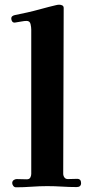

<svg xmlns="http://www.w3.org/2000/svg" viewBox="-20 -794 386 817"><path d="M325 -15Q325 2 306 2Q275 2 243.5 0Q212 -2 181 -2Q149 -2 114.5 0.5Q80 3 48 3Q41 3 36.5 -3Q32 -9 32 -15Q32 -23 38 -27.5Q44 -32 51 -32Q61 -32 72.5 -31.5Q84 -31 94 -31Q105 -31 109 -38.5Q113 -46 113 -54V-668Q113 -678 110 -691.5Q107 -705 93 -705Q84 -705 71 -702.5Q58 -700 44 -698Q36 -697 32 -702.5Q28 -708 28 -715Q28 -722 33 -725.5Q38 -729 44 -730Q70 -736 96 -741Q123 -747 155.5 -756Q188 -765 218 -772Q226 -774 232 -774Q239 -774 245 -771Q251 -768 251 -760Q251 -583 250 -407Q249 -231 249 -55Q249 -46 254 -39Q259 -32 269 -32Q279 -32 288.5 -32.5Q298 -33 308 -33Q325 -33 325 -15Z"/></svg>

Font: l_WÎãfOS
Style: ^8Ä
Weight: 700
Designer: LiuPeng
Version: Version 1.3